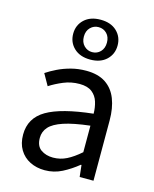

<svg xmlns="http://www.w3.org/2000/svg" viewBox="-115 -828 733 916"><g transform="rotate(15 252.0 -369.5)"><path d="M194.3 12Q153.6 12 121.2 -4.3Q88.8 -20.5 70.1 -51.5Q51.4 -82.4 51.4 -126.2Q51.4 -208 123.4 -250.2Q195.4 -292.3 350.7 -309Q350.5 -339.5 342 -367Q333.5 -394.6 311.5 -411.7Q289.4 -428.9 249.9 -428.9Q208.1 -428.9 171.1 -413.4Q134 -397.9 104.9 -379L73 -435.4Q95.3 -450.4 125 -464.9Q154.7 -479.4 189.9 -488.7Q225.1 -498 264.1 -498Q323.2 -498 360.4 -473.3Q397.6 -448.6 415.2 -403.6Q432.8 -358.6 432.8 -297.7V0H364.5L358.1 -57.9H354.8Q319.7 -29.1 279.8 -8.5Q239.9 12 194.3 12ZM217.2 -56.5Q252.6 -56.5 284.1 -72.3Q315.6 -88.1 350.7 -118.9V-249.9Q269 -240.4 221.3 -224.5Q173.6 -208.6 153 -185.6Q132.5 -162.7 132.5 -131.5Q132.5 -91.2 157.3 -73.8Q182.1 -56.5 217.2 -56.5ZM267.5 -554.1Q217 -554.1 187.3 -582.1Q157.7 -610.1 157.7 -652.7Q157.7 -695.2 187.3 -723.1Q217 -750.9 267.5 -750.9Q318.1 -750.9 347.6 -723.1Q377 -695.2 377 -652.7Q377 -610.1 347.6 -582.1Q318.1 -554.1 267.5 -554.1ZM267.3 -590.8Q291.6 -590.8 307.9 -607.7Q324.3 -624.7 324.3 -652.7Q324.3 -680.7 308 -697.5Q291.6 -714.2 267.3 -714.2Q243.8 -714.2 227.1 -697.5Q210.4 -680.8 210.4 -652.5Q210.4 -624.7 227.1 -607.7Q243.9 -590.8 267.3 -590.8Z"/></g></svg>

Font: SourceSans3VF
Style: Regular
Weight: 200
Designer: Paul D. Hunt
Foundry: Adobe
Version: Version 3.052;hotconv 1.1.0;makeotfexe 2.6.0